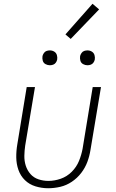

<svg xmlns="http://www.w3.org/2000/svg" viewBox="-20 -993 616 1021"><path d="M236 8Q268 8 300.5 0.5Q333 -7 362 -26.5Q391 -46 412 -73.5Q433 -101 444.5 -132Q456 -163 461 -195L517 -530H473L419 -201Q413 -169 400 -137Q387 -105 361.5 -79.5Q336 -54 303 -42.5Q270 -31 237 -31Q210 -31 184.5 -39.5Q159 -48 142 -67.5Q125 -87 117 -112Q109 -137 109.5 -164.5Q110 -192 114 -219L166 -530H122L72 -225Q66 -190 66.5 -155.5Q67 -121 78 -89.5Q89 -58 112.5 -35Q136 -12 169 -2Q202 8 236 8ZM445 -646Q454 -646 462.5 -649Q471 -652 476.5 -659.5Q482 -667 484 -676Q486 -688 482.5 -700Q479 -712 468.5 -718.5Q458 -725 445 -725Q436 -725 427.5 -722Q419 -719 413.5 -711Q408 -703 406 -695Q404 -682 407.5 -670Q411 -658 422 -652Q433 -646 445 -646ZM245 -646Q254 -646 262.5 -649Q271 -652 276.5 -659.5Q282 -667 284 -676Q286 -688 282.5 -700Q279 -712 268.5 -718.5Q258 -725 245 -725Q236 -725 227.5 -722Q219 -719 213.5 -711Q208 -703 206 -695Q204 -682 207.5 -670Q211 -658 222 -652Q233 -646 245 -646ZM356 -786 507 -943 472 -973 328 -810Z"/></svg>

Font: Iosevka Sparkle Extralight
Style: Italic
Weight: 200
Italic angle: -9°
Designer: Belleve Invis
Foundry: Belleve Invis
Version: Version 4.5.0; ttfautohint (v1.8.3)